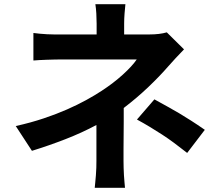

<svg xmlns="http://www.w3.org/2000/svg" viewBox="-20 -837 1040 914"><path d="M856 -602Q837 -583 816 -560Q795 -537 779 -519Q741 -475 686.5 -423Q632 -371 569 -323Q569 -293 569 -258.5Q569 -224 568.5 -190.5Q568 -157 568 -126Q568 -95 568 -71Q568 -56 568.5 -38.5Q569 -21 570 -3.5Q571 14 572.5 29.5Q574 45 575 57H431Q432 47 433.5 31Q435 15 436.5 -2.5Q438 -20 438.5 -38Q439 -56 439 -71V-242Q370 -205 291.5 -174.5Q213 -144 132 -119L55 -237Q127 -253 188 -273.5Q249 -294 299 -316Q349 -338 390 -360.5Q431 -383 463 -404Q521 -442 565 -482Q609 -522 631 -554H269Q255 -554 237.5 -553.5Q220 -553 202 -552.5Q184 -552 167.5 -551Q151 -550 139 -549V-680Q153 -678 170 -676.5Q187 -675 204 -674Q221 -673 237.5 -673Q254 -673 267 -673H440V-725Q440 -748 438.5 -773Q437 -798 434 -817H577Q575 -799 573 -773.5Q571 -748 571 -725V-673H691Q740 -673 774 -683ZM715 -364Q749 -345 777.5 -329.5Q806 -314 833.5 -297.5Q861 -281 890 -262.5Q919 -244 955 -219L871 -109Q838 -135 809 -156.5Q780 -178 751.5 -196.5Q723 -215 694 -232.5Q665 -250 632 -268Z"/></svg>

Font: SpoqaHanSans-Bold
Style: Regular
Weight: 700
Designer: [Spoqa Han Sans] Dong-huui Kim \uAE40 \uB3D9 \uD718   [Noto Sans] Ryoko NISHIZUKA \u897F \u585A \u6DBC \u5B50  (kana & i
Foundry: Spoqa (http://www.spoqa-han-sans.com)
Version: Version 2.000